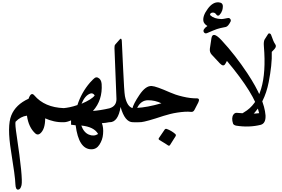

<svg xmlns="http://www.w3.org/2000/svg" viewBox="-20 -1024 2397 1632"><path d="M272 -213Q359 -111 522 -105Q572 -103 561 -44Q550 15 522 15Q478 16 438.5 7Q399 -2 364 -18Q364 77 320 112Q300 127 281 111Q223 59 209 -41Q155 -34 112 11Q107 33 122 130Q176 491 163 550Q154 588 133 588Q113 588 111 543Q110 508 100.5 438Q91 368 74 262Q39 48 76 -43Q113 -135 223 -185Q244 -246 272 -213Z M812 -364Q841 -351 844 -310Q853 -173 770 -81Q798 -83 834 -88.5Q870 -94 913 -104Q932 -108 940 -85Q951 -46 939 -12Q926 10 913 14Q894 18 877.5 20Q861 22 846 23Q861 61 856 115Q854 141 846 163.5Q838 186 825 206Q800 245 757 245Q649 245 623 41L584 36V-1Q548 15 521 15Q496 15 485 -32Q484 -38 483 -47Q482 -56 480 -68Q477 -93 504 -102Q509 -104 513.5 -104Q518 -104 522 -105Q545 -107 574 -113Q603 -119 638 -131Q655 -184 681.5 -231.5Q708 -279 745 -322Q775 -355 786 -362Q799 -370 812 -364ZM671 43Q692 102 735 120Q777 138 814 115Q780 54 671 43ZM785 -213Q770 -236 748 -229Q702 -213 673 -142Q717 -161 745 -178.5Q773 -196 785 -213Z M1005 -115Q984 15 912 15Q893 15 887 -6Q863 -89 912 -104Q970 -122 970 -182L953 -615Q952 -638 960 -646L997 -688Q1016 -710 1016 -663L1027 -432Q1035 -248 1042 -207Q1060 -116 1110 -104Q1134 -98 1137 -59Q1140 -21 1129 4Q1123 15 1110 15Q1041 15 1005 -115Z M1426 -238Q1446 -229 1472.5 -220Q1499 -211 1533 -203Q1600 -187 1654 -188Q1682 -187 1665 -152L1634 -92Q1624 -71 1605 -73Q1579 -76 1549.5 -74Q1520 -72 1487 -67Q1454 -62 1425 -54.5Q1396 -47 1370 -39Q1295 -14 1248 -1Q1201 12 1181 14Q1162 15 1146 15.5Q1130 16 1117 15L1104 13V-98Q1113 -140 1165 -217Q1218 -296 1269 -293Q1289 -292 1328 -278Q1367 -264 1426 -238ZM1352 -146Q1298 -172 1239 -172Q1178 -172 1146 -107Q1186 -109 1237.5 -118.5Q1289 -128 1352 -146ZM1380 77Q1386 69 1397 72Q1417 79 1435.5 90Q1454 101 1470 115Q1478 123 1473 133L1425 209Q1418 219 1407 211Q1397 203 1335 166Q1324 159 1331 149Z M1992 -65Q2129 -53 2183 -62Q2147 -223 1909 -506L1895 -481Q1879 -453 1848 -486L1779 -560Q1760 -581 1764 -611L1777 -698Q1787 -764 1864 -681Q1980 -556 2084 -399Q2156 -290 2194 -201Q2232 -112 2237 -43Q2240 25 2196 37Q2148 49 2095.5 51Q2043 53 1987 44Q1966 39 1961 27Q1945 -22 1964 -50Q1976 -66 1992 -65ZM1900 -795Q1847 -785 1824 -777Q1801 -769 1741 -743Q1723 -735 1713 -750Q1699 -773 1743 -803Q1714 -821 1709 -844Q1701 -888 1745 -948Q1789 -1009 1840 -1004Q1877 -1001 1874 -965Q1873 -947 1868.5 -934.5Q1864 -922 1859 -914Q1847 -897 1844 -895Q1830 -885 1819 -900Q1808 -916 1793 -917Q1777 -918 1769 -909Q1762 -900 1769 -893Q1800 -864 1862 -862Q1873 -862 1892 -866Q1903 -868 1910 -869.5Q1917 -871 1922 -871Q1932 -871 1939 -861Q1944 -852 1941 -843Q1920 -800 1900 -795Z M2122 -43Q2088 -11 2050 -9Q2013 -8 2013 -34Q2013 -45 2055 -70Q2260 -188 2223 -630Q2221 -652 2223 -666.5Q2225 -681 2229 -688L2257 -732Q2262 -742 2270 -740Q2281 -738 2285 -726Q2295 -696 2303.5 -677Q2312 -658 2318 -650Q2334 -631 2313 -607L2290 -583Q2292 -527 2285 -462.5Q2278 -398 2264 -326Q2229 -147 2122 -43Z"/></svg>

Font: Amiri
Style: Bold
Weight: 700
Designer: Khaled Hosny
Version: Version 0.113